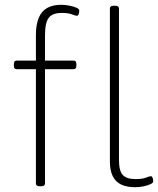

<svg xmlns="http://www.w3.org/2000/svg" viewBox="-20 -776 662 802"><path d="M146 2Q138 2 134 -1Q130 -4 130 -10V-487H50Q38 -487 38 -501V-509Q38 -523 50 -523H130V-629Q130 -674 142 -702Q154 -730 177.5 -743Q201 -756 236 -756Q252 -756 269.5 -752.5Q287 -749 299 -744Q311 -739 311 -732Q311 -729 310.5 -725.5Q310 -722 309 -718.5Q308 -715 306 -712.5Q304 -710 302 -710Q295 -710 280.5 -716Q266 -722 237 -722Q200 -722 184 -702Q168 -682 168 -629V-523H287Q299 -523 299 -509V-501Q299 -487 287 -487H168V-10Q168 -4 164 -1Q160 2 152 2ZM545 6Q510 6 486.5 -5Q463 -16 451 -40Q439 -64 439 -101V-740Q439 -746 443 -749Q447 -752 455 -752H461Q469 -752 473 -749Q477 -746 477 -740V-107Q477 -62 493 -45Q509 -28 546 -28Q575 -28 589.5 -34Q604 -40 611 -40Q613 -40 615 -37.5Q617 -35 618 -31.5Q619 -28 619.5 -24.5Q620 -21 620 -18Q620 -12 608 -6.5Q596 -1 578.5 2.5Q561 6 545 6Z"/></svg>

Font: Asap Thin
Style: Regular
Weight: 250
Designer: Pablo Cosgaya
Foundry: Omnibus-Type
Version: Version 3.001